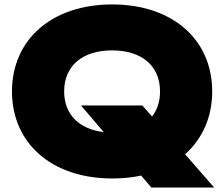

<svg xmlns="http://www.w3.org/2000/svg" viewBox="-20 -787 1011 865"><path d="M662 58H945L814 -92C891 -161 936 -258 936 -375C936 -610 756 -767 485 -767C215 -767 34 -610 34 -375C34 -140 215 17 485 17C531 17 575 13 616 4ZM621 -312H345L447 -192C336 -205 269 -272 269 -375C269 -490 351 -560 485 -560C619 -560 701 -490 701 -375C701 -330 688 -291 665 -262Z"/></svg>

Font: Bounded ExtBd
Style: Regular
Weight: 800
Designer: Vlad Churkin
Version: Version 3.0